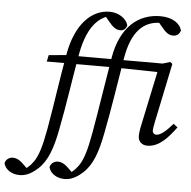

<svg xmlns="http://www.w3.org/2000/svg" viewBox="-214 -813 1118 1125"><g transform="rotate(5 344.5 -250.5)"><path d="M386.1 -749.6C277.6 -749.6 187.4 -656.4 155.5 -483.2C126.8 -325.7 108.8 -186.8 82 -35.3C63.2 68.8 46.3 124.8 20.5 162.1C-1.2 193.2 -23.1 209.3 -43.9 219.6L-8.3 216.6L-32.5 193C-54.5 170.7 -75.6 151.6 -104.8 151.6C-127.1 151.6 -147.1 166.9 -151.1 188.2C-141.8 225.8 -103.4 249.7 -58 249.7C-25.7 249.7 7 238.3 48 201.2C103.7 151.2 129.8 72.4 150.7 -35.3C179.7 -181.2 201.6 -341.2 227.6 -484.6C263.2 -682.1 348.8 -721.2 414.5 -730.7L353.8 -733.3L380.9 -699.9C411.6 -662 428.8 -647 457.9 -647C474.2 -647 488.4 -656.4 495.3 -678.6C487.2 -714.7 442.3 -749.6 386.1 -749.6ZM43.4 -427H437.3L445.4 -474.2H183V-477.3L51.5 -465.2L43.4 -427ZM684.1 -749.6C556.8 -749.6 452.1 -667.8 420.3 -483.2C393.5 -325.7 373.5 -186.8 346.7 -35.3C327.9 68.8 311 124.8 285.3 162.1C263.5 193.2 241.7 209.3 220.8 219.6L256.4 216.6L232.3 193C210.2 170.7 189.1 151.6 160 151.6C137.6 151.6 117.6 166.9 113.6 188.2C123 225.8 161.3 249.7 206.7 249.7C239 249.7 271.7 238.3 312.7 201.2C368.5 151.2 394.5 72.4 415.5 -35.3C444.4 -181.2 468.3 -341.2 492.2 -484.2C519 -644.6 588.2 -710.6 690.1 -710.6C703.1 -710.6 717 -710.6 730 -710.6L661.8 -732.7L690.2 -697.7C722 -658.9 738.1 -642.8 768.3 -642.8C787.7 -642.8 803.8 -653 810.8 -676.4C802.6 -713.7 759.2 -749.6 684.1 -749.6ZM618.9 -38.3C618.9 -4.1 645 13.1 672.5 13.1C743.9 13.1 795.2 -49 840.1 -109.2L815.9 -128.3C775.1 -80.4 743.4 -55.6 719.6 -55.6C708.6 -55.6 697.7 -63.5 697.7 -77.5C697.7 -89.5 701.7 -110.3 706.6 -135.1L777.8 -477.2L764.7 -487.3L720.8 -474.2H447.7V-477.3L316.2 -465.2L308.1 -427H438.7L694.7 -422L629 -111C620 -70.3 618.9 -52.7 618.9 -38.3Z"/></g></svg>

Font: Source Serif Variable
Style: Italic
Weight: 389
Italic angle: -12°
Designer: Frank Grießhammer
Foundry: Adobe Systems Incorporated
Version: Version 3.001;hotconv 1.0.111;makeotfexe 2.5.65597